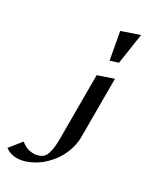

<svg xmlns="http://www.w3.org/2000/svg" viewBox="-364 -696 792 977"><g transform="rotate(30 32.0 -207.5)"><path d="M155.8 -637.2 128.9 -459 82 -443.8 53.2 -602.1ZM151.9 -40Q151.9 -5.9 143.8 24.4Q135.7 54.7 121.8 81.1Q107.9 107.4 88.9 130.1Q69.8 152.8 47.9 170.9Q16.1 195.3 -17.6 208.5Q-31.7 214.4 -47.9 218Q-64 221.7 -80.3 221.7Q-96.7 221.7 -113.5 216.8Q-130.4 211.9 -146 200.2L-90.8 130.9Q-65.4 151.4 -43.2 156Q-21 160.6 -4.4 158.2Q15.1 155.3 30.8 145Q44.4 134.8 51.3 114.5Q58.1 94.2 60.3 69.3Q62.5 44.4 62.3 17.8Q62 -8.8 62 -32.2V-347.2L151.9 -377.9Z"/></g></svg>

Font: Redressed
Style: Regular
Weight: 400
Designer: Astigmatic (AOETI)
Foundry: Astigmatic (AOETI)
Version: Version 1.001